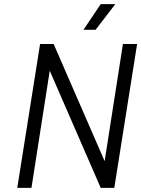

<svg xmlns="http://www.w3.org/2000/svg" viewBox="-20 -914 687 934"><path d="M541 -894H470L386 -769H445ZM578 -700 489 -130 241 -700H175L64 0H133L222 -570L470 0H536L647 -700Z"/></svg>

Font: Arthouse Owned
Style: Italic
Weight: 400
Italic angle: -10°
Designer: Jeremy Tribby
Foundry: Tribby Type
Version: Version 1.000;PS 001.000;hotconv 1.0.88;makeotf.lib2.5.64775